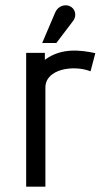

<svg xmlns="http://www.w3.org/2000/svg" viewBox="-20 -699 412 719"><path d="M150 0V-371C150 -441 255 -457 319 -432L337 -500C284 -511 211 -522 148 -475V-501H78V0ZM191 -538 254 -621C269 -641 262 -668 239 -677C222 -683 198 -677 187 -653L138 -538Z"/></svg>

Font: Advent Pro
Style: Medium
Weight: 500
Designer: Andreas Kalpakidis
Foundry: Andreas Kalpakidis
Version: Version 2.002 2008